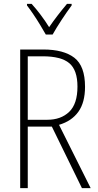

<svg xmlns="http://www.w3.org/2000/svg" viewBox="-20 -969 507 989"><path d="M203 -714Q308 -714 363 -671.5Q418 -629 418 -522Q418 -441 383.5 -393Q349 -345 284 -326L447 0H402L247 -317H123V0H84V-714ZM200 -679H123V-352H223Q294 -352 336.5 -393Q379 -434 379 -523Q379 -608 337 -643.5Q295 -679 200 -679ZM216 -791Q203 -814 186 -842Q169 -870 151 -896.5Q133 -923 119 -941V-949H143Q165 -925 189.5 -892.5Q214 -860 233 -829Q255 -861 277 -889.5Q299 -918 325 -949H349V-941Q326 -910 298 -867.5Q270 -825 251 -791Z"/></svg>

Font: Noto Sans Gujarati UI Condensed ExtraLight
Style: Regular
Weight: 200
Width: 3
Designer: Jelle Bosma - Monotype Design Team, Universal Thirst
Foundry: Monotype Imaging Inc.
Version: Version 2.106; ttfautohint (v1.8.4.7-5d5b)